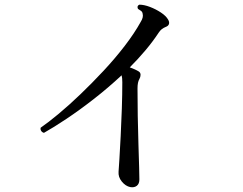

<svg xmlns="http://www.w3.org/2000/svg" viewBox="-20 -776 1040 821"><path d="M537 24Q517 20 501 0.5Q485 -19 487 -42Q488 -53 490.5 -94.5Q493 -136 496 -193.5Q499 -251 501 -312Q503 -373 503 -424Q503 -444 500 -454Q442 -400 381 -352.5Q320 -305 264.5 -268Q209 -231 168 -208Q160 -210 156 -216.5Q152 -223 154 -230Q186 -252 230.5 -289Q275 -326 324.5 -373.5Q374 -421 423 -473.5Q472 -526 513.5 -580Q555 -634 582 -683Q594 -702 590 -717Q589 -725 583 -729.5Q577 -734 570 -738Q564 -751 576 -756Q596 -756 621 -746.5Q646 -737 668 -722.5Q690 -708 699 -692Q705 -682 702.5 -673.5Q700 -665 689 -661Q679 -657 672 -651.5Q665 -646 659 -637Q634 -599 602.5 -561.5Q571 -524 535 -488Q546 -484 556 -479.5Q566 -475 574 -470Q581 -465 581 -456Q581 -447 576 -438Q568 -425 568 -398Q568 -344 569 -280.5Q570 -217 572 -158.5Q574 -100 575 -59Q576 -18 576 -9Q576 10 565 18.5Q554 27 537 24Z"/></svg>

Font: Zen Old Mincho Medium
Style: Regular
Weight: 500
Designer: Yoshimichi Ohira
Foundry: Positype
Version: Version 1.500